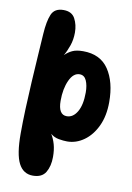

<svg xmlns="http://www.w3.org/2000/svg" viewBox="-91 -866 640 930"><g transform="rotate(10 229.5 -401.0)"><path d="M137 7Q90 7 67 -37.5Q44 -82 44 -183Q44 -238 46.5 -304.5Q49 -371 53 -439Q57 -507 61 -569.5Q65 -632 68 -678Q72 -741 86.5 -775Q101 -809 145 -809Q186 -809 202 -779Q218 -749 218 -711Q218 -676 207.5 -646Q197 -616 184 -594Q200 -610 220 -619.5Q240 -629 273 -629Q358 -629 399 -568Q440 -507 440 -408Q440 -340 416.5 -290Q393 -240 354.5 -212.5Q316 -185 272 -185Q254 -185 231 -189Q208 -193 190 -208Q203 -187 210.5 -160.5Q218 -134 218 -99Q218 -54 200 -23.5Q182 7 137 7ZM249 -305Q280 -305 300 -339Q320 -373 320 -434Q320 -469 309.5 -492.5Q299 -516 276 -516Q245 -516 226 -474.5Q207 -433 207 -374Q207 -305 249 -305Z"/></g></svg>

Font: DynaPuff Condensed Medium
Style: Regular
Weight: 500
Width: 3
Designer: Toshi Omagari, Jennifer Daniel
Foundry: Google Fonts
Version: Version 2.000; ttfautohint (v1.8.4.7-5d5b)